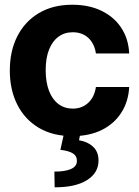

<svg xmlns="http://www.w3.org/2000/svg" viewBox="-20 -573 594 823"><path d="M290.2 10.5Q206.4 10.5 146.3 -25.2Q86.2 -61 54.2 -124.4Q22.1 -187.7 22.1 -270.7Q22.1 -354.5 54.4 -417.9Q86.8 -481.3 146.9 -517Q207 -552.7 289.8 -552.7Q361.2 -552.7 414.8 -526.8Q468.5 -500.9 499.6 -454Q530.8 -407 533.8 -343.8H391.2Q387.2 -371 374.4 -391.5Q361.6 -412 340.8 -423.4Q320 -434.8 292 -434.8Q256.9 -434.8 230.9 -415.8Q204.8 -396.9 190.3 -360.5Q175.8 -324.2 175.8 -272.5Q175.8 -220.6 190.1 -183.6Q204.4 -146.6 230.6 -127Q256.7 -107.4 292 -107.4Q331.1 -107.4 357.9 -132Q384.7 -156.6 391.2 -200.2H533.8Q530.5 -137.5 500 -90Q469.6 -42.5 416.4 -16Q363.1 10.5 290.2 10.5ZM254.7 -2.9H324.6L318.8 28.3Q355.1 33.9 378.6 55.6Q402.1 77.2 402.3 114.6Q402.6 167.6 353.2 198.9Q303.8 230.2 214.3 229.9L213.1 162.5Q258 162.7 283.5 151.8Q309 140.8 309.6 118.2Q310.4 96.4 293.2 85Q275.9 73.6 238.9 69.3Z"/></svg>

Font: Inter Tight
Style: Regular
Weight: 400
Designer: Rasmus Andersson
Foundry: rsms
Version: Version 3.002